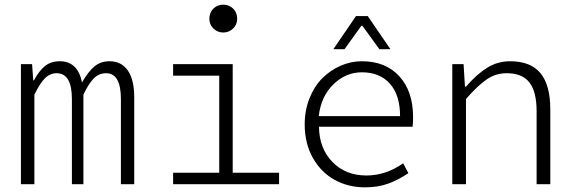

<svg xmlns="http://www.w3.org/2000/svg" viewBox="-20 -782 2438 815"><path d="M68.8 0V-509.8H116.2L121.1 -440.9H124Q145.5 -481 170.7 -501.5Q195.8 -522 233.9 -522Q310.1 -522 328.1 -432.1Q355 -478.5 381.1 -500.2Q407.2 -522 444.8 -522Q495.1 -522 522.5 -482.9Q549.8 -443.8 549.8 -368.2V0H493.2V-361.8Q493.2 -471.2 430.2 -471.2Q400.4 -471.2 378.4 -449.5Q356.4 -427.7 334 -379.9V0H285.2V-361.8Q285.2 -471.2 220.2 -471.2Q191.9 -471.2 170.2 -449.2Q148.4 -427.2 126 -379.9V0Z M868.7 -702.1Q868.7 -728.5 885.7 -745.4Q902.8 -762.2 927.7 -762.2Q952.6 -762.2 969.7 -745.4Q986.8 -728.5 986.8 -702.1Q986.8 -677.7 969.5 -660.9Q952.1 -644 927.7 -644Q903.3 -644 886 -660.9Q868.7 -677.7 868.7 -702.1ZM714.8 0V-48.8H910.6V-460.9H714.8V-509.8H967.8V-48.8H1164.6V0Z M1395 -573.2 1491.2 -713.9H1541L1637.2 -573.2H1590.3L1518.1 -672.9H1514.2L1442.4 -573.2ZM1529.3 13.2Q1458.5 13.2 1400.9 -18.3Q1343.3 -49.8 1308.3 -111.3Q1273.4 -172.9 1273.4 -253.9Q1273.4 -314 1293.9 -365.2Q1314.5 -416.5 1348.4 -450.2Q1382.3 -483.9 1425.8 -502.9Q1469.2 -522 1516.1 -522Q1616.7 -522 1675 -458.3Q1733.4 -394.5 1733.4 -285.2Q1733.4 -257.3 1731.4 -244.1H1334Q1335 -152.3 1390.9 -94.7Q1446.8 -37.1 1535.2 -37.1Q1617.7 -37.1 1691.4 -88.9L1713.4 -46.9Q1671.9 -19 1628.7 -2.9Q1585.4 13.2 1529.3 13.2ZM1333 -289.1H1678.2Q1678.2 -378.4 1635 -426.8Q1591.8 -475.1 1516.1 -475.1Q1447.8 -475.1 1395.3 -424.1Q1342.8 -373 1333 -289.1Z M1899.9 0V-509.8H1947.8L1953.6 -414.1H1958Q2002.9 -466.3 2047.4 -494.1Q2091.8 -522 2145 -522Q2232.4 -522 2274.2 -471.4Q2315.9 -420.9 2315.9 -317.9V0H2257.8V-310.1Q2257.8 -392.1 2227.5 -431.6Q2197.3 -471.2 2130.9 -471.2Q2085 -471.2 2047.4 -446Q2009.8 -420.9 1958 -361.8V0Z"/></svg>

Font: Office Code Pro Light
Style: Regular
Weight: 300
Designer: Nathan Rutzky & Paul D. Hunt
Foundry: Adobe Systems Incorporated
Version: Version 1.004;PS 001.004;hotconv 1.0.70;makeotf.lib2.5.58329